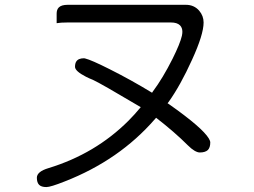

<svg xmlns="http://www.w3.org/2000/svg" viewBox="-20 -717 1040 786"><path d="M324.2 -478.5Q300.3 -478.5 292 -464.8Q287.1 -457 287.1 -443.4Q287.1 -425.8 332 -402.8Q344.2 -396.5 360.4 -390.1Q391.6 -376 556.2 -278.3Q529.8 -246.6 506.3 -223.1Q370.6 -87.4 178.7 -28.8Q130.9 -14.6 130.9 10.7Q130.9 30.3 140.1 39.6Q149.4 48.8 169.9 48.8Q187 48.8 244.6 25.9Q468.8 -61.5 614.7 -230L619.1 -234.9Q694.8 -176.3 749 -122.1Q763.7 -107.4 776.1 -100.1Q788.6 -92.8 797.9 -92.8Q820.3 -92.8 831.1 -103Q840.8 -113.3 840.8 -133.8Q840.8 -140.1 835 -149.9Q808.6 -194.3 671.9 -290.5L666 -294.4L670.4 -299.8Q718.8 -367.7 766.1 -472.2Q813.5 -575.7 813.5 -625Q813.5 -651.9 795.4 -673.3Q774.4 -697.3 741.2 -697.3H256.8Q231.4 -697.3 220.7 -686.5Q211.9 -677.7 211.9 -661.1V-622.1Q228 -625 256.8 -625H679.7Q705.1 -625 716.8 -613.3Q726.6 -603.5 726.6 -586.9Q726.6 -583.5 726.1 -579.3Q725.6 -575.2 724.6 -570.3Q717.3 -538.6 686.5 -476.6Q646.5 -397 606 -342.8L602.5 -337.4Q517.1 -389.6 428.2 -434.1Q353.5 -471.7 329.1 -477.5Q325.7 -478.5 324.2 -478.5Z"/></svg>

Font: YuPearl-Light
Style: Light
Weight: 300
Designer: Max Yao
Foundry: Max-Everyday
Version: Version 1.011; ttfautohint (v1.8.3)